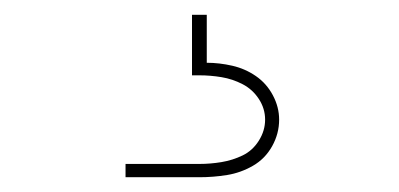

<svg xmlns="http://www.w3.org/2000/svg" viewBox="-20 -20 540 260"><path d="M150 220V202H250Q265 202 280 199.5Q295 197 308.5 190.5Q322 184 330.5 170.5Q339 157 339 142Q339 127 330.5 114Q322 101 308.5 94Q295 87 280 84.5Q265 82 250 82H240V0H260V65Q277 65 294.5 69Q312 73 326.5 83Q341 93 349.5 109Q358 125 358 142Q358 161 348.5 178Q339 195 322.5 204.5Q306 214 287.5 217Q269 220 250 220Z"/></svg>

Font: Iosevka Thin
Style: Regular
Weight: 100
Monospace: yes
Designer: Belleve Invis
Foundry: Belleve Invis
Version: Version 32.5.0; ttfautohint (v1.8.4)